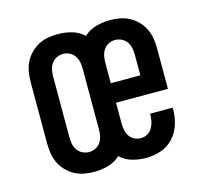

<svg xmlns="http://www.w3.org/2000/svg" viewBox="-84 -621 767 722"><g transform="rotate(-15 300.0 -260.0)"><path d="M199 8Q179 8 159.5 4.5Q140 1 122.5 -8.5Q105 -18 91 -32.5Q77 -47 68.5 -65Q60 -83 57 -102.5Q54 -122 54 -142V-378Q54 -398 57 -417.5Q60 -437 68.5 -455Q77 -473 91 -487.5Q105 -502 122.5 -511.5Q140 -521 159.5 -524.5Q179 -528 199 -528Q226 -528 253 -520.5Q280 -513 300 -494Q320 -513 347 -520.5Q374 -528 401 -528Q421 -528 440.5 -524.5Q460 -521 477.5 -511.5Q495 -502 509 -487.5Q523 -473 531.5 -455Q540 -437 543 -417.5Q546 -398 546 -378V-222H344V-142Q344 -129 346.5 -116Q349 -103 356 -92Q363 -81 375 -75Q387 -69 400 -69Q414 -69 425.5 -75.5Q437 -82 444 -93.5Q451 -105 454 -118Q457 -131 457 -145V-149H544Q545 -147 545 -145Q545 -143 545 -141Q545 -111 535.5 -82.5Q526 -54 506 -32.5Q486 -11 458 -1.5Q430 8 400 8Q373 8 346.5 0.5Q320 -7 300 -26Q280 -7 253 0.5Q226 8 199 8ZM344 -298H459V-378Q459 -391 456.5 -404Q454 -417 446.5 -428Q439 -439 426.5 -445Q414 -451 401 -451Q388 -451 376 -445Q364 -439 356.5 -428Q349 -417 346.5 -404Q344 -391 344 -378ZM199 -69Q212 -69 224 -75Q236 -81 243.5 -92Q251 -103 253.5 -116Q256 -129 256 -142V-378Q256 -391 253.5 -404Q251 -417 243.5 -428Q236 -439 224 -445Q212 -451 199 -451Q186 -451 173.5 -445Q161 -439 153.5 -428Q146 -417 143.5 -404Q141 -391 141 -378V-142Q141 -129 143.5 -116Q146 -103 153.5 -92Q161 -81 173.5 -75Q186 -69 199 -69Z"/></g></svg>

Font: Iosevka HT Medium Extended
Style: Regular
Weight: 500
Width: 7
Monospace: yes
Designer: Belleve Invis
Foundry: Belleve Invis
Version: Version 32.3.0; ttfautohint (v1.8.4)